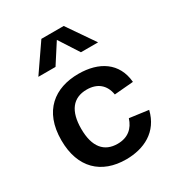

<svg xmlns="http://www.w3.org/2000/svg" viewBox="-192 -941 1005 1080"><g transform="rotate(-30 310.0 -401.0)"><path d="M563 -165 440.5 -181.5C422 -123.5 381.5 -88 314.5 -88C229 -88 178.5 -144.5 178.5 -263.5C178.5 -378 225 -439.5 315 -439.5C383.5 -439.5 428 -403.5 439 -336.5L562.5 -347C551 -477.5 452 -539.5 319 -539.5C165 -539.5 49.5 -454 49.5 -263.5C49.5 -83 153.5 12 312.5 12C428 12 532.5 -38 563 -165ZM116 -637.5H227.5L310 -765.5L392.5 -637.5H504L382.5 -814H237.5Z"/></g></svg>

Font: Monaspace Neon SemiBold
Style: Regular
Weight: 600
Designer: Riley Cran & the Lettermatic Team
Foundry: Lettermatic
Version: Version 1.200 (Monaspace Neon)